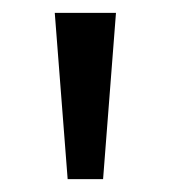

<svg xmlns="http://www.w3.org/2000/svg" viewBox="-20 -734 265 298"><path d="M160 -714 140 -456H85L65 -714Z"/></svg>

Font: Noto Sans Sharada
Style: Regular
Weight: 400
Designer: Monotype Design Team
Foundry: Monotype Imaging Inc.
Version: Version 2.006; ttfautohint (v1.8.4.7-5d5b)